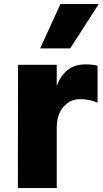

<svg xmlns="http://www.w3.org/2000/svg" viewBox="-20 -905 514 960"><path d="M69.3 35.2 70.3 -581.1H263.7V-475.6Q304.7 -583 406.2 -583Q447.3 -583 467.8 -576.2V-391.6Q427.7 -409.2 379.4 -409.2Q331.1 -409.2 297.4 -371.1Q263.7 -333 263.7 -265.6V35.2ZM180.7 -663.1 282.2 -884.8H473.6L331.1 -663.1Z"/></svg>

Font: GenEi M Gothic v2 Black
Style: Regular
Weight: 900
Version: Version 2.0